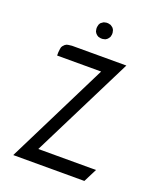

<svg xmlns="http://www.w3.org/2000/svg" viewBox="-138 -828 756 913"><g transform="rotate(20 239.5 -371.5)"><path d="M40 0 296.9 -516.1H74.2V-532.2L76.2 -549.8L78.1 -559.1L82 -565.9L90.8 -575.2L99.1 -580.1L107.9 -582L125 -584H399.9L142.1 -67.9H434.1L399.9 0ZM206.1 -699.2V-708L208 -716.8L209 -721.2L213.9 -730L220.2 -734.9L228 -740.2L231.9 -741.2L241.2 -743.2H250L258.8 -741.2L263.2 -740.2L271 -734.9L276.9 -730L282.2 -721.2L283.2 -716.8L285.2 -708V-699.2L283.2 -689.9L282.2 -686L276.9 -678.2L271 -671.9L263.2 -667L258.8 -666L250 -664.1H241.2L231.9 -666L228 -667L220.2 -671.9L213.9 -678.2L209 -686L208 -689.9Z"/></g></svg>

Font: Petahja
Style: Regular
Weight: 400
Designer: T. Christopher White
Version: Version 1.1